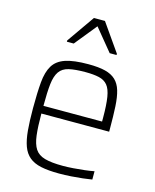

<svg xmlns="http://www.w3.org/2000/svg" viewBox="-112 -808 719 892"><g transform="rotate(15 247.5 -362.0)"><path d="M258 8Q206 8 171 0.5Q136 -7 114.5 -25Q93 -43 82 -73Q71 -103 67 -147.5Q63 -192 63 -254Q63 -329 67.5 -379.5Q72 -430 90.5 -460.5Q109 -491 149 -504.5Q189 -518 259 -518Q309 -518 340.5 -510Q372 -502 391 -484Q410 -466 419 -436Q428 -406 430.5 -361Q433 -316 433 -256V-240H107Q107 -177 112 -136Q117 -95 132 -72Q147 -49 179 -40Q211 -31 266 -31Q289 -31 316 -33Q343 -35 369 -38Q395 -41 415 -45V-5Q398 -2 371.5 1Q345 4 316 6Q287 8 258 8ZM389 -258V-296Q389 -357 383 -394Q377 -431 362 -449Q347 -467 321 -473Q295 -479 256 -479Q206 -479 176 -472Q146 -465 131 -443.5Q116 -422 111.5 -382.5Q107 -343 107 -277H408ZM135 -593V-599L228 -732H281L374 -599V-593H341L254 -699L168 -593Z"/></g></svg>

Font: Saira SemiCondensed ExtraLight
Style: Regular
Weight: 250
Width: 4
Designer: Hector Gatti with collaboration of the Omnibus-Type team
Foundry: Omnibus-Type
Version: Version 1.101